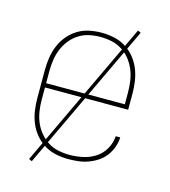

<svg xmlns="http://www.w3.org/2000/svg" viewBox="-98 -653 695 787"><g transform="rotate(15 250.0 -260.0)"><path d="M251 8Q224 8 198 2.5Q172 -3 149.5 -16.5Q127 -30 109.5 -51Q92 -72 82 -96.5Q72 -121 68 -147Q64 -173 64 -200V-320Q64 -346 68 -372.5Q72 -399 82 -423.5Q92 -448 109 -468.5Q126 -489 148.5 -503Q171 -517 197.5 -522.5Q224 -528 250 -528Q276 -528 302.5 -522.5Q329 -517 351.5 -503Q374 -489 391 -468.5Q408 -448 418 -423.5Q428 -399 432 -372.5Q436 -346 436 -320V-251H83V-200Q83 -176 86.5 -152Q90 -128 99 -106Q108 -84 123.5 -65Q139 -46 159 -33Q179 -20 203 -15Q227 -10 251 -10Q279 -10 307.5 -16Q336 -22 360 -37.5Q384 -53 398.5 -78.5Q413 -104 415 -133H434Q433 -111 425.5 -90.5Q418 -70 405 -53Q392 -36 374 -24Q356 -12 335.5 -4.5Q315 3 293.5 5.5Q272 8 251 8ZM83 -269H417V-320Q417 -344 413.5 -368Q410 -392 401 -414Q392 -436 377 -455Q362 -474 341.5 -487Q321 -500 297.5 -505Q274 -510 250 -510Q226 -510 202.5 -505Q179 -500 158.5 -487Q138 -474 123 -455Q108 -436 99 -414Q90 -392 86.5 -368Q83 -344 83 -320ZM109 55 96 49 391 -575 404 -569Z"/></g></svg>

Font: Iosevka SS18 Thin
Style: Regular
Weight: 100
Monospace: yes
Designer: Belleve Invis
Foundry: Belleve Invis
Version: Version 25.1.1; ttfautohint (v1.8.4)